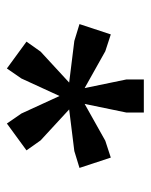

<svg xmlns="http://www.w3.org/2000/svg" viewBox="40 -813 438 558"><g transform="rotate(90 259.0 -534.0)"><path d="M419 -531 298 -516 388 -433 417 -392 339 -335 310 -377 259 -488 208 -377 179 -335 101 -392 130 -433 220 -516 99 -531 50 -546 80 -637 129 -621 236 -561 211 -682V-733H307V-682L282 -561L389 -621L438 -637L468 -546Z"/></g></svg>

Font: Changa
Style: Regular
Weight: 400
Designer: Eduardo Rodriguez Tunni
Foundry: Eduardo Rodriguez Tunni
Version: Version 2.002; ttfautohint (v1.5.10-5e6f)